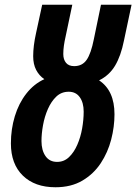

<svg xmlns="http://www.w3.org/2000/svg" viewBox="-20 -780 575 810"><path d="M214 10Q127 10 76.5 -39Q26 -88 26 -175Q26 -235 42.5 -289.5Q59 -344 91 -385Q123 -426 167 -446Q145 -461 132.5 -485Q120 -509 120 -543Q120 -586 132 -640L158 -760H285L257 -627Q252 -605 249.5 -587Q247 -569 247 -552Q247 -529 258.5 -515Q270 -501 293 -501Q327 -501 345.5 -527.5Q364 -554 376 -615L406 -760H535L503 -609Q490 -544 465.5 -503Q441 -462 398 -441Q463 -398 463 -298Q463 -245 449 -191Q435 -137 405 -91.5Q375 -46 327.5 -18Q280 10 214 10ZM221 -97Q250 -97 271 -117Q292 -137 306 -169Q320 -201 326.5 -238Q333 -275 333 -309Q333 -347 316.5 -370Q300 -393 270 -393Q239 -393 217.5 -372.5Q196 -352 182 -320Q168 -288 161.5 -252Q155 -216 155 -185Q155 -146 172 -121.5Q189 -97 221 -97Z"/></svg>

Font: Noto Sans Condensed
Style: Bold Italic
Weight: 700
Width: 3
Italic angle: -12°
Designer: Monotype Design Team
Foundry: Monotype Imaging Inc.
Version: Version 2.013; ttfautohint (v1.8.4.7-5d5b)